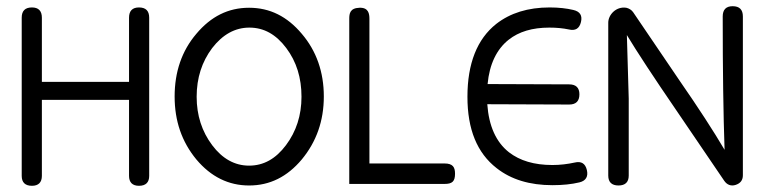

<svg xmlns="http://www.w3.org/2000/svg" viewBox="-20 -592 2463 619"><path d="M461 -535C461 -557 450 -568 428 -568C407 -568 396 -557 396 -535V-328H115V-535C115 -557 104 -568 83 -568C61 -568 50 -557 50 -535V-25C50 -4 61 7 83 7C104 7 115 -4 115 -25V-270H396V-25C396 -4 407 7 428 7C450 7 461 -4 461 -25Z M1024 -281C1024 -360 1000 -428 953 -483C906 -539 850 -567 783 -567C716 -567 660 -539 613 -483C566 -428 543 -360 543 -281C543 -202 566 -135 613 -78C660 -22 717 6 783 6C850 6 906 -22 953 -78C1000 -135 1024 -202 1024 -281ZM952 -280C952 -220 935 -168 902 -124C869 -80 830 -58 783 -58C737 -58 697 -80 664 -124C631 -168 614 -220 614 -280C614 -341 631 -393 664 -437C698 -481 738 -503 784 -503C831 -503 870 -481 903 -437C936 -393 952 -341 952 -280Z M1413 1C1438 1 1447 -7 1447 -32C1447 -53 1440 -65 1413 -65C1413 -65 1224 -65 1171 -65C1171 -118 1171 -531 1171 -531C1171 -548 1168 -568 1139 -567C1108 -566 1106 -548 1106 -531V1Z M1872 -44C1867 -65 1854 -73 1833 -68C1810 -63 1786 -60 1761 -60C1702 -60 1656 -74 1621 -101C1579 -134 1556 -186 1551 -256L1815 -255C1837 -255 1848 -266 1848 -288C1848 -309 1837 -320 1815 -320L1552 -321C1558 -385 1581 -433 1620 -464C1653 -490 1696 -503 1751 -503C1774 -503 1795 -501 1814 -497C1835 -492 1848 -500 1853 -521C1858 -542 1850 -555 1828 -560C1807 -565 1781 -568 1752 -568C1682 -568 1625 -550 1580 -515C1518 -466 1487 -387 1487 -280C1487 -175 1518 -99 1581 -50C1628 -13 1688 5 1761 5C1794 5 1823 2 1848 -4C1869 -9 1877 -23 1872 -44Z M2375 -539C2375 -561 2364 -572 2342 -572C2321 -572 2310 -561 2310 -539C2310 -366 2312 -223 2316 -109C2280 -170 2232 -244 2171 -332L2021 -553C2016 -560 2008 -565 1999 -567C1966 -572 1941 -544 1941 -519V-26C1941 -5 1952 6 1974 6C1996 6 2007 -5 2007 -26V-274L2001 -479C2033 -426 2086 -345 2160 -237L2315 -9C2324 4 2337 9 2352 4C2367 -1 2375 -11 2375 -27Z"/></svg>

Font: GFS Philostratos
Style: Regular
Weight: 400
Designer: George D. Matthiopoulos
Foundry: George D. Matthiopoulos
Version: Version 1.000